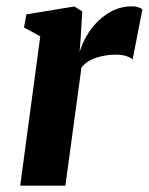

<svg xmlns="http://www.w3.org/2000/svg" viewBox="-20 -588 471 608"><path d="M44 0 107.5 -473 56 -501 63.5 -542.5 215.5 -567.5 240.5 -552 235 -461 232 -423.5Q240.5 -451 255.8 -476.8Q271 -502.5 292.5 -523Q314 -543.5 340.5 -555.8Q367 -568 397.5 -568Q409.5 -568 418.5 -564.8Q427.5 -561.5 431 -558.5L400 -400Q396.5 -404 382.8 -409.5Q369 -415 346.5 -415Q330.5 -415 314.8 -412.5Q299 -410 284.5 -405.2Q270 -400.5 258.2 -392.8Q246.5 -385 238 -374.5L187 0Z"/></svg>

Font: Merriweather ExtraBold
Style: Italic
Weight: 800
Italic angle: -7.8°
Version: Version 2.101